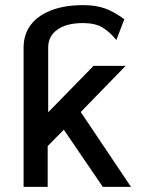

<svg xmlns="http://www.w3.org/2000/svg" viewBox="-20 -729 549 749"><path d="M72 0V-542Q72 -637 162 -681Q219 -709 305 -709Q353 -709 388.5 -696.5Q424 -684 465 -654L434 -573Q407 -606 378.5 -622.5Q350 -639 304 -639Q240 -639 204 -613.5Q168 -588 168 -544V-291L345 -472H470L295 -292L491 0H381L229 -223L166 -159V0Z"/></svg>

Font: Coval
Style: Medium
Weight: 500
Foundry: Context Ltd
Version: Version 001.000